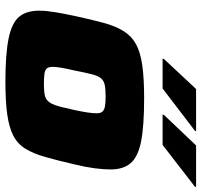

<svg xmlns="http://www.w3.org/2000/svg" viewBox="-38 -718 763 728"><g transform="rotate(90 344.0 -353.5)"><path d="M289 8Q185 8 126 -4Q67 -16 43.5 -43.5Q20 -71 20 -120Q20 -146 25.5 -179.5Q31 -213 40 -255Q54 -320 66.5 -365.5Q79 -411 98 -441Q117 -471 147.5 -487.5Q178 -504 227.5 -511Q277 -518 353 -518Q457 -518 515.5 -506.5Q574 -495 598 -467Q622 -439 622 -391Q622 -364 617.5 -330Q613 -296 603 -255Q588 -190 575 -144Q562 -98 543.5 -68Q525 -38 494 -22Q463 -6 413.5 1Q364 8 289 8ZM296 -138Q319 -138 333.5 -140Q348 -142 357 -148.5Q366 -155 372.5 -167.5Q379 -180 384.5 -201.5Q390 -223 397 -255Q403 -284 406 -303.5Q409 -323 409 -338Q409 -353 402.5 -360Q396 -367 382.5 -369.5Q369 -372 345 -372Q317 -372 301 -368.5Q285 -365 276 -354Q267 -343 261 -319.5Q255 -296 247 -255Q240 -225 236.5 -204.5Q233 -184 233 -171Q233 -156 239 -149Q245 -142 259 -140Q273 -138 296 -138ZM414 -588 415 -593 531 -715H688V-711L529 -588ZM202 -588 203 -593 317 -715H477L476 -711L315 -588Z"/></g></svg>

Font: Saira Expanded ExtraBold
Style: Italic
Weight: 800
Width: 7
Italic angle: -12°
Designer: Hector Gatti with collaboration of the Omnibus-Type team
Foundry: Omnibus-Type
Version: Version 1.101